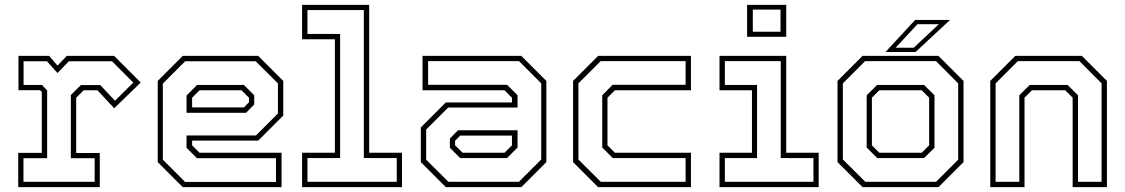

<svg xmlns="http://www.w3.org/2000/svg" viewBox="-20 -770 4630 790"><path d="M55 0V-141H152V-391.5L144.5 -399H56V-540H182.5L216.5 -500L255 -540H449.5L559 -430.5L450 -324.5L381 -398.5H324L293.5 -368V-140.5H390.5V0ZM76.5 -22H369.5V-119H271.5V-379L313 -420H392.5L453 -355.5L528.5 -430L441 -518H263.5L216.5 -469.5L173 -518H77V-420.5H152.5L174 -398V-119H76.5Z M1042.5 -540 1145.5 -437V-294.5L1042.5 -191.5H770.5V-172L801 -141.5H1138.5V0H732L629 -103V-437L732 -540ZM983.5 -420.5 1026 -378V-340L992.5 -306H747.5V-377L791 -420.5ZM1032 -518H742L650 -426V-113L741.5 -21.5H1115.5V-119H790.5L747.5 -162V-212.5H1033L1123.5 -303V-427ZM973.5 -398.5H801L770.5 -368V-328H983.5L1004.5 -349V-368Z M1223 0V-141.5H1358V-608.5H1223V-750H1499V-141.5H1634V0ZM1245 -22H1612.5V-119.5H1477V-728.5H1245V-630.5H1379.5V-119.5H1245Z M1814.5 0 1711.5 -103V-245.5L1814.5 -348.5H2086.5V-368L2056 -398.5H1718.5V-540H2125L2228 -437V-103L2125 0ZM1873.5 -119.5 1831 -162V-200L1864.5 -234H2109.5V-163L2066 -119.5ZM1825 -22H2115L2207 -114V-427L2115.5 -518.5H1741.5V-421H2066.5L2109.5 -378V-327.5H1824L1733.5 -237V-113ZM1883.5 -141.5H2056L2086.5 -172V-212H1873.5L1852.5 -191V-172Z M2441 0 2338 -103V-437L2441 -540H2823V-398.5H2510L2479.5 -368V-172L2510 -141.5H2823V0ZM2452 -22H2801V-119.5H2501.5L2458 -163V-378L2500.5 -421H2801V-518.5H2451.5L2360 -427V-113.5Z M3054 -618.5V-750H3215V-618.5ZM3077.5 -639.5H3191.5V-730.5H3077.5ZM2940.5 0V-141.5H3074V-398.5H2940.5V-540H3215V-141.5H3348.5V0ZM2962.5 -22H3327V-119.5H3192.5V-518.5H2962.5V-420.5H3095V-119.5H2962.5Z M3529 0 3426 -103V-437L3529 -540H3841.5L3944.5 -437V-103L3841.5 0ZM3540.5 -22H3831.5L3922.5 -113V-427L3831.5 -518.5H3539.5L3448 -427V-114ZM3589.5 -119.5 3546 -163V-378L3589 -420.5H3782L3825 -378V-162L3782 -119.5ZM3598 -141.5H3772.5L3803 -172V-368L3772.5 -398.5H3598L3567.5 -368V-172ZM3623.5 -556 3745.5 -688H3889L3747 -556ZM3665 -573.5H3739.5L3843 -670.5H3755Z M4054.5 0V-437L4157.5 -540H4431.5L4534.5 -437V0H4393.5V-368L4363 -398.5H4226L4195.5 -368V0ZM4076.5 -22H4174V-378L4217 -420.5H4372.5L4415.5 -378V-22H4512.5V-427L4421.5 -518.5H4168L4076.5 -427Z"/></svg>

Font: Tourney ExtraLight
Style: Regular
Weight: 250
Designer: Tyler Finck
Foundry: Etcetera Type Co
Version: Version 1.015